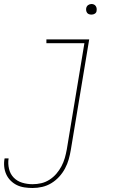

<svg xmlns="http://www.w3.org/2000/svg" viewBox="-41 -727 661 960"><path d="M122 213Q102 213 81.5 210Q61 207 43.5 198.5Q26 190 12 176Q-2 162 -10 144Q-18 126 -20 105.5Q-22 85 -18 65H2Q-2 91 4 117Q10 143 27.5 161Q45 179 70 186.5Q95 194 122 194Q144 194 165.5 189Q187 184 206.5 171.5Q226 159 241 141.5Q256 124 266.5 104Q277 84 283 63Q289 42 293 20L381 -511H191V-530H405L313 23Q309 47 302.5 70Q296 93 284 115.5Q272 138 254.5 157Q237 176 215.5 189Q194 202 170 207.5Q146 213 122 213ZM416 -654Q410 -654 404 -656Q398 -658 394.5 -663Q391 -668 390 -674Q389 -680 390 -686Q391 -691 393.5 -695Q396 -699 399.5 -701.5Q403 -704 407.5 -705.5Q412 -707 416 -707Q423 -707 428.5 -704.5Q434 -702 437.5 -697Q441 -692 442 -686Q443 -680 442 -674Q442 -669 439.5 -665Q437 -661 433 -658.5Q429 -656 425 -655Q421 -654 416 -654Z"/></svg>

Font: Iosevka Slab Thin Extended
Style: Italic
Weight: 100
Width: 7
Italic angle: -9°
Monospace: yes
Designer: Belleve Invis
Foundry: Belleve Invis
Version: Version 11.1.0; ttfautohint (v1.8.3)